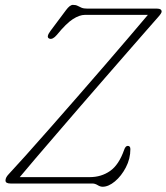

<svg xmlns="http://www.w3.org/2000/svg" viewBox="-20 -734 666 768"><path d="M349 0H22Q2 0 2 -12Q2 -24 14.5 -37Q39 -63 81.8 -110.8Q124.5 -158.5 178.2 -219.5Q232 -280.5 289.5 -346.5Q347 -412.5 401.5 -475.5Q456 -538.5 500.2 -590.5Q544.5 -642.5 571.5 -674.5H319.5Q298 -674.5 271.5 -657.5Q245 -640.5 207.5 -594.5Q190.5 -574.5 177.5 -579.5Q163 -585 182 -610.5L244 -693.5Q259.5 -714.5 271.5 -714.5Q283 -714.5 290.2 -710.8Q297.5 -707 306 -703.2Q314.5 -699.5 330 -699.5H608.5Q626.5 -699.5 626.5 -687.5Q626.5 -681 611.5 -664.5Q598 -649 567 -613.8Q536 -578.5 493.8 -530Q451.5 -481.5 402.5 -425.2Q353.5 -369 303.2 -310.8Q253 -252.5 206.2 -198.2Q159.5 -144 121.2 -99.2Q83 -54.5 59 -25.5H339Q385 -25.5 420.2 -50Q455.5 -74.5 476.5 -134.5Q482 -150.5 491 -150.5Q501.5 -150.5 501.5 -137.5Q501.5 -99 483.5 -64.5Q465.5 -30 439.8 -8.5Q414 13 390.5 13Q381 13 370.5 6.5Q360 0 349 0Z"/></svg>

Font: Fraunces 9pt SuperSoft Thin
Style: Italic
Weight: 100
Italic angle: -16°
Version: Version 1.000;[0bf87f6ff]